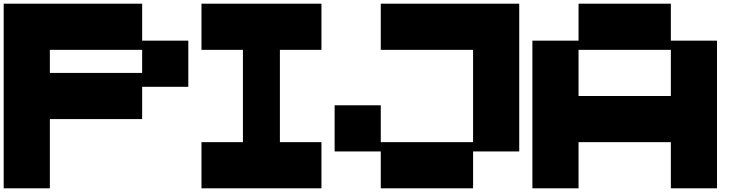

<svg xmlns="http://www.w3.org/2000/svg" viewBox="-20 -1020 3975 1040"><path d="M750 -625V-750H250V-625ZM0 0V-1000H750V-799.8H1000V-549.8H750V-375H250V0Z M1071.3 0V-250H1295.9V-750H1071.3V-1000H1721.2V-750H1496.1V-250H1721.2V0Z M2042.5 0V-199.7H1792.5V-449.7H2042.5V-250H2542.5V-750H2042.5V-1000H2792.5V-199.7H2542.5V0Z M3613.8 -500V-750H3113.8V-500ZM2863.8 0V-799.8H3113.8V-1000H3613.8V-799.8H3863.8V0H3613.8V-250H3113.8V0Z"/></svg>

Font: Minecraft five bold
Style: Regular
Weight: 400
Designer: AngelloENF2
Foundry: https://fontstruct.com
Version: Version 1.0